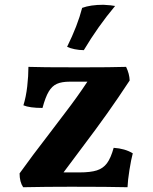

<svg xmlns="http://www.w3.org/2000/svg" viewBox="-20 -782 640 804"><path d="M536 -140Q529 -114 522 -70Q515 -26 514 2Q436 0 278 0Q173 0 77 2Q62 -20 62 -56Q112 -126 190 -227Q203 -245 253 -310Q303 -375 346 -440H272Q239 -440 218.5 -431Q198 -422 184 -398.5Q170 -375 158 -330Q104 -330 78 -341Q89 -376 94 -420Q99 -464 99 -502Q142 -500 316 -500Q449 -500 508 -502Q522 -473 523 -445Q475 -372 430 -308.5Q385 -245 317 -155L246 -60H312Q359 -60 385.5 -68.5Q412 -77 428 -98.5Q444 -120 456 -163Q503 -160 536 -140ZM261 -586Q305 -675 324 -749Q359 -762 413 -762Q449 -760 462 -757Q390 -671 331 -572Q312 -572 292.5 -576Q273 -580 261 -586Z"/></svg>

Font: Vollkorn SC
Style: Bold
Weight: 700
Designer: Friedrich Althausen
Foundry: Friedrich Althausen
Version: Version 4.015